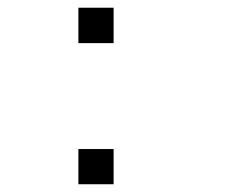

<svg xmlns="http://www.w3.org/2000/svg" viewBox="-20 -475 586 495"><path d="M272.9 -363.8H182.1V-455.1H272.9ZM272.9 0H182.1V-90.8H272.9Z"/></svg>

Font: Anonymous Pro
Style: Regular
Weight: 400
Monospace: yes
Designer: Mark Simonson
Version: Version 1.002